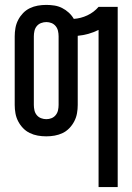

<svg xmlns="http://www.w3.org/2000/svg" viewBox="-20 -548 540 783"><path d="M382 215V-426Q362 -416 340.5 -410Q319 -404 297 -402V-120Q297 -103 294 -86Q291 -69 283 -53.5Q275 -38 263 -25.5Q251 -13 235.5 -5.5Q220 2 203 5Q186 8 169 8Q151 8 134 5Q117 2 101.5 -5.5Q86 -13 74 -25.5Q62 -38 54 -53.5Q46 -69 43 -86Q40 -103 40 -120V-400Q40 -417 43 -434Q46 -451 54 -466.5Q62 -482 74 -494.5Q86 -507 101.5 -514.5Q117 -522 134 -525Q151 -528 169 -528Q185 -528 201.5 -525.5Q218 -523 233 -515.5Q248 -508 260.5 -496.5Q273 -485 281 -471Q310 -473 336.5 -485.5Q363 -498 382 -520H460V215ZM169 -62Q180 -62 190 -66Q200 -70 207 -78.5Q214 -87 216.5 -98Q219 -109 219 -120V-400Q219 -411 216.5 -422Q214 -433 207 -441.5Q200 -450 190 -454Q180 -458 169 -458Q158 -458 147.5 -454Q137 -450 130 -441.5Q123 -433 120.5 -422Q118 -411 118 -400V-120Q118 -109 120.5 -98Q123 -87 130 -78.5Q137 -70 147.5 -66Q158 -62 169 -62Z"/></svg>

Font: Iosevka NFM
Style: Regular
Weight: 400
Monospace: yes
Designer: Belleve Invis
Foundry: Belleve Invis
Version: Version 29.0.4; ttfautohint (v1.8.4);Nerd Fonts 3.3.0